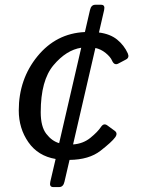

<svg xmlns="http://www.w3.org/2000/svg" viewBox="-20 -653 582 794"><path d="M57.6 -196.3Q57.6 -325.7 135 -420.4Q212.4 -515.1 331.1 -520.5L352.1 -611.3Q356.9 -633.3 374 -633.3H398.4Q415.5 -633.3 410.6 -611.3L389.2 -518.6Q435.5 -512.7 464.4 -489.3Q493.2 -465.8 508.3 -432.6Q516.1 -415 501.5 -407.2L469.2 -390.1Q452.6 -381.3 443.4 -402.3Q436.5 -418 417 -433.8Q397.5 -449.7 374.5 -454.6L282.2 -55.7Q323.7 -58.6 353.8 -83Q383.8 -107.4 397.5 -127.9Q408.7 -145 423.3 -134.8L454.1 -112.3Q468.3 -102.1 456.5 -85.4Q442.4 -65.9 395.3 -29.3Q348.1 7.3 267.6 8.3L246.6 98.6Q241.7 120.6 224.6 120.6H200.2Q183.1 120.6 188 98.6L210 4.4Q137.2 -7.8 97.4 -64.9Q57.6 -122.1 57.6 -196.3ZM148.4 -189Q148.4 -129.4 171.4 -99.6Q194.3 -69.8 224.6 -61L315.9 -455.6Q254.4 -446.3 201.4 -383.5Q148.4 -320.8 148.4 -189Z"/></svg>

Font: Istok
Style: Italic
Weight: 500
Italic angle: -13°
Designer: Andrey V. Panov
Foundry: Andrey V. Panov
Version: Version 1.0.3